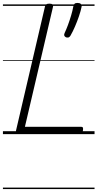

<svg xmlns="http://www.w3.org/2000/svg" viewBox="-20 -915 665 1310"><path d="M112 0Q84 0 89 -23L287 -871Q289 -881 295.5 -885.5Q302 -890 317 -890Q332 -890 338 -885.5Q344 -881 342 -870L150 -50H533Q543 -50 545.5 -44Q548 -38 546 -25Q543 -12 537.5 -6Q532 0 523 0ZM431 -660Q421 -665 418.5 -672Q416 -679 421 -690Q432 -713 443.5 -744Q455 -775 465 -808.5Q475 -842 480 -870Q482 -881 487.5 -888Q493 -895 508 -895Q525 -895 531.5 -888Q538 -881 537 -870Q531 -840 518.5 -803.5Q506 -767 491 -732.5Q476 -698 461 -672Q457 -665 450.5 -661Q444 -657 431 -660ZM0 365H625V375H0ZM0 -20H625V0H0ZM0 -505H625V-500H0ZM0 -885H625V-875H0Z"/></svg>

Font: Playwrite AT Guides
Style: Italic
Weight: 400
Italic angle: -13.0072°
Designer: Veronika Burian, José Scaglione
Foundry: TypeTogether
Version: Version 1.002